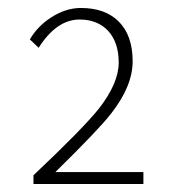

<svg xmlns="http://www.w3.org/2000/svg" viewBox="-20 -913 437 482"><path d="M64 -473Q187 -589 228 -640Q278 -704 278 -756Q278 -806 252 -835Q225 -864 180 -864Q122 -864 77 -793L55 -814Q74 -847 108 -869Q145 -893 183 -893Q243 -893 277 -860Q313 -825 313 -759Q313 -697 259 -628Q229 -589 119 -481H340V-451H64Z"/></svg>

Font: Noto Sans CJK TC Thin
Style: Regular
Weight: 250
Designer: Ryoko NISHIZUKA ???? (kana & ideographs); Paul D. Hunt (Latin, Greek & Cyrillic); Wenlong ZHANG ??? (bopomofo); Sandoll 
Foundry: Adobe Systems Incorporated
Version: Version 1.004 January 19, 2016